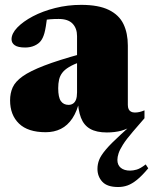

<svg xmlns="http://www.w3.org/2000/svg" viewBox="-20 -530 630 790"><path d="M574.5 -43.5 527 11.5Q499.5 43.5 486 65Q472.5 86.5 467.8 101.2Q463 116 463 128Q463 149 477 160.5Q491 172 515.5 172Q527.5 172 542.5 167.8Q557.5 163.5 579.5 146.5L590 162.5Q564 193.5 543.5 210Q523 226.5 504.8 233Q486.5 239.5 466 239.5Q421 239.5 401 217.8Q381 196 381 165Q381 146 387.8 128.2Q394.5 110.5 415 86Q435.5 61.5 476.5 24L527.5 -22.5L531.5 -15.5Q505.5 0.5 479 7.8Q452.5 15 419.5 15Q377 15 351 0.2Q325 -14.5 313 -45.8Q301 -77 299.5 -126L308.5 -120.5Q297.5 -72.5 277.8 -43Q258 -13.5 230.5 0.2Q203 14 168 14Q95 14 58.2 -21.5Q21.5 -57 21.5 -117Q21.5 -146.5 32.2 -170.5Q43 -194.5 73.2 -216Q103.5 -237.5 161.8 -260Q220 -282.5 315 -308.5L311.5 -276Q282 -265 263.8 -254Q245.5 -243 236 -230.2Q226.5 -217.5 223 -202Q219.5 -186.5 219.5 -167Q219.5 -129.5 230.5 -114Q241.5 -98.5 262 -98.5Q272.5 -98.5 280.5 -103.8Q288.5 -109 292.8 -120.2Q297 -131.5 297 -150V-381.5Q297 -413.5 278.5 -432.8Q260 -452 221.5 -452Q202 -452 187 -450.8Q172 -449.5 160 -447L175 -466Q168.5 -414 162.8 -393.8Q157 -373.5 148.5 -362.5Q140 -350.5 122.8 -342.5Q105.5 -334.5 83.5 -334.5Q54 -334.5 40.8 -343.8Q27.5 -353 27.5 -368.5Q27.5 -392 51.2 -416.8Q75 -441.5 115.2 -462.8Q155.5 -484 207 -497Q258.5 -510 314 -510Q385.5 -510 427.8 -489.2Q470 -468.5 488 -431Q506 -393.5 506 -342.5V-98.5Q506 -88 509.2 -81Q512.5 -74 519 -70.5Q525.5 -67 535 -67Q544.5 -67 554.2 -69.2Q564 -71.5 574.5 -76Z"/></svg>

Font: Newsreader 60pt ExtraBold
Style: Regular
Weight: 800
Designer: Hugues Gentile
Foundry: Production Type
Version: Version 1.003